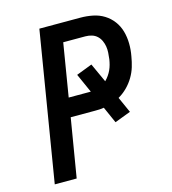

<svg xmlns="http://www.w3.org/2000/svg" viewBox="-109 -825 819 914"><g transform="rotate(-15 300.0 -367.5)"><path d="M48 0 169 -735H371Q402 -735 432 -729Q462 -723 487 -707.5Q512 -692 529.5 -668.5Q547 -645 555 -616.5Q563 -588 563.5 -556.5Q564 -525 558 -494Q554 -469 546.5 -444Q539 -419 525 -395.5Q511 -372 491.5 -352.5Q472 -333 448 -319L483 -241L404 -211L368 -292Q357 -290 346 -289.5Q335 -289 324 -289H204L156 0ZM324 -382Q325 -382 326 -382Q327 -382 328 -382L286 -476L364 -506L407 -412Q417 -422 425 -433.5Q433 -445 438.5 -457Q444 -469 447.5 -482Q451 -495 453 -508Q455 -524 456 -540Q457 -556 454.5 -571Q452 -586 445.5 -600Q439 -614 428 -624Q417 -634 402 -638.5Q387 -643 371 -643H262L219 -382Z"/></g></svg>

Font: Iosevka Curly SmBdEx
Style: Italic
Weight: 600
Width: 7
Italic angle: -9°
Monospace: yes
Designer: Belleve Invis
Foundry: Belleve Invis
Version: Version 11.1.0; ttfautohint (v1.8.3)